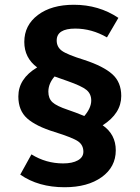

<svg xmlns="http://www.w3.org/2000/svg" viewBox="-20 -706 586 806"><path d="M411 -180Q466 -142 466 -75Q466 -5 407 37.5Q348 80 251 80Q141 80 65 27L112 -58Q173 -20 245 -20Q284 -20 307 -33Q330 -46 330 -69Q330 -97 308 -112.5Q286 -128 209 -152Q131 -176 94 -209Q57 -242 57 -301Q57 -376 136 -423Q82 -463 82 -530Q82 -600 139 -643Q196 -686 290 -686Q395 -686 477 -631L429 -549Q365 -586 296 -586Q218 -586 218 -536Q218 -509 239.5 -493Q261 -477 335 -454Q414 -428 451.5 -394.5Q489 -361 489 -303Q489 -230 411 -180ZM265 -245Q295 -235 334 -219Q363 -253 363 -284Q363 -312 343 -328.5Q323 -345 263 -366Q213 -384 209 -385Q183 -355 183 -321Q183 -293 200 -277Q217 -261 265 -245Z"/></svg>

Font: Fira Sans SemiBold
Style: Regular
Weight: 600
Designer: bBox Type GmbH & Carrois Corporate GbR & Edenspiekermann AG
Foundry: bBox Type GmbH & Carrois Corporate GbR & Edenspiekermann AG
Version: Version 4.301;PS 004.301;hotconv 1.0.88;makeotf.lib2.5.64775